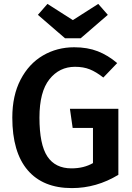

<svg xmlns="http://www.w3.org/2000/svg" viewBox="-20 -948 678 983"><path d="M580 -625 509 -551Q472 -580 439.5 -593Q407 -606 364 -606Q284 -606 233 -542Q182 -478 182 -346Q182 -208 222.5 -147Q263 -86 346 -86Q409 -86 456 -113V-293H352L338 -391H586V-53Q474 15 348 15Q200 15 121.5 -77Q43 -169 43 -346Q43 -459 85.5 -540.5Q128 -622 200 -664Q272 -706 360 -706Q428 -706 480.5 -685.5Q533 -665 580 -625ZM532 -872 393 -752H313L174 -872L223 -928L353 -845L483 -928Z"/></svg>

Font: Fira Sans Medium
Style: Regular
Weight: 500
Designer: bBox Type GmbH & Carrois Corporate GbR & Edenspiekermann AG
Foundry: bBox Type GmbH & Carrois Corporate GbR & Edenspiekermann AG
Version: Version 4.301